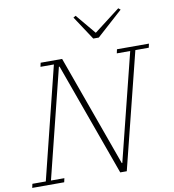

<svg xmlns="http://www.w3.org/2000/svg" viewBox="-105 -1014 997 1100"><g transform="rotate(-10 394.0 -464.0)"><path d="M-2 -23H76L238 -675H160L165 -698H290L523 -51H526L682 -675H604L609 -698H795L790 -675H712L543 0H505L268 -657H264L106 -23H184L179 0H-7ZM395 -920 409 -928 506 -812 657 -928 669 -918 518 -782H486Z"/></g></svg>

Font: IBM Plex Serif ExtraLight
Style: Italic
Weight: 200
Italic angle: -14°
Designer: Mike Abbink, Paul van der Laan, Pieter van Rosmalen
Foundry: Bold Monday
Version: Version 2.5